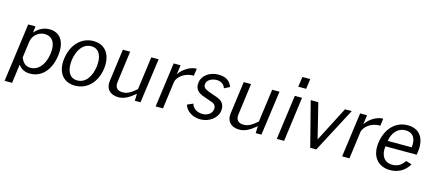

<svg xmlns="http://www.w3.org/2000/svg" viewBox="-62 -1400 4986 2203"><g transform="rotate(15 2431.5 -298.5)"><path d="M118 165 148 -60C184 -6 236 10 290 10C420 10 524 -93 548 -273C572 -453 493 -540 375 -540C280 -540 224 -481 200 -454L210 -530H123L29 165ZM274 -56C220 -56 184 -88 160 -148L186 -341C195 -411 257 -473 336 -473C414 -473 477 -417 458 -271C438 -130 364 -56 274 -56Z M822 10C968 10 1073 -103 1095 -263C1117 -425 1045 -540 898 -540C753 -540 646 -426 624 -262C601 -102 675 10 822 10ZM832 -55C731 -55 697 -151 712 -266C728 -380 788 -476 888 -476C989 -476 1023 -381 1008 -266C992 -150 934 -55 832 -55Z M1335 9C1336 9 1337 9 1338 9C1403 9 1462 -23 1534 -84L1531 -1H1599L1672 -531H1585L1532 -139C1471 -87 1429 -58 1371 -58C1301 -58 1275 -98 1285 -162L1334 -531H1247L1195 -145C1182 -51 1239 8 1335 9Z M1866 0 1909 -321C1918 -387 2007 -459 2111 -453L2123 -540C2048 -540 1963 -488 1918 -419L1933 -530H1851L1779 0Z M2311 11C2415 11 2507 -57 2518 -143C2529 -209 2501 -261 2424 -286L2330 -319C2283 -336 2253 -355 2260 -398C2268 -446 2321 -474 2380 -474C2428 -474 2470 -447 2481 -403L2546 -436C2523 -500 2477 -539 2382 -539C2276 -539 2193 -476 2183 -394C2171 -309 2222 -272 2290 -250L2386 -216C2423 -203 2442 -179 2434 -135C2427 -89 2376 -55 2321 -55C2253 -55 2201 -91 2189 -143L2120 -113C2140 -44 2214 11 2311 11Z M2771 9C2772 9 2773 9 2774 9C2839 9 2898 -23 2970 -84L2967 -1H3035L3108 -531H3021L2968 -139C2907 -87 2865 -58 2807 -58C2737 -58 2711 -98 2721 -162L2770 -531H2683L2631 -145C2618 -51 2675 8 2771 9Z M3290 -530 3218 0H3305L3376 -530ZM3318 -762 3301 -642H3395L3411 -762Z M3886 -530 3672 -115 3569 -530H3479L3615 0H3687L3966 -530Z M4081 0 4124 -321C4133 -387 4222 -459 4326 -453L4338 -540C4263 -540 4178 -488 4133 -419L4148 -530H4066L3994 0Z M4815 -240 4821 -275C4843 -436 4774 -540 4631 -540C4483 -540 4380 -428 4356 -260C4333 -90 4423 10 4565 10C4657 10 4739 -32 4787 -118L4717 -139C4685 -88 4641 -56 4574 -56C4472 -56 4430 -137 4444 -240ZM4454 -307C4465 -392 4520 -477 4621 -477C4716 -477 4752 -404 4738 -307Z"/></g></svg>

Font: Cheyenne Sans
Style: Italic
Weight: 400
Italic angle: -8.13011°
Designer: The Public Sans project authors (U.S. Web Design System), Libre Franklin designed by Pablo Impallari and Rodrigo Fuenzal
Foundry: The Cheyenne Sans Project Authors
Version: Version 2.007